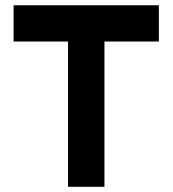

<svg xmlns="http://www.w3.org/2000/svg" viewBox="-20 -717 663 737"><path d="M241.2 0V-557.6H32.2V-696.8H589.8V-557.6H380.9V0Z"/></svg>

Font: Basically A Sans Serif
Style: Bold
Weight: 700
Designer: Hyung-Suk Kim
Foundry: Mental Design
Version: 1.000